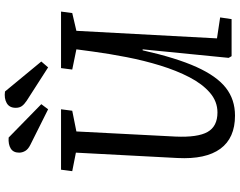

<svg xmlns="http://www.w3.org/2000/svg" viewBox="-118 -852 985 788"><g transform="rotate(-90 374.0 -458.5)"><path d="M610 -60 696 -47 689 0H537L530 -12L565 -365H561Q530 -227 492.5 -144Q455 -61 407 -23.5Q359 14 293 14Q201 14 157 -46Q113 -106 119 -222L141 -639L65 -654L71 -700H319L313 -654L228 -637L207 -230Q203 -139 226 -98.5Q249 -58 306 -58Q351 -58 387 -89Q423 -120 450.5 -173Q478 -226 498.5 -292.5Q519 -359 533 -431Q547 -503 556 -570L565 -637L482 -654L488 -700H720L714 -654L641 -637ZM354 -841Q339 -851 332 -861Q325 -871 325 -886Q325 -912 344.5 -923Q364 -934 392 -930L515 -781L491 -753ZM173 -826Q155 -835 148 -847Q141 -859 141 -872Q141 -896 158 -906.5Q175 -917 203 -915L340 -781L319 -753Z"/></g></svg>

Font: Literata 12pt
Style: Italic
Weight: 400
Italic angle: -2°
Designer: Latin by Veronika Burian and Jose Scaglione. Greek by Irene Vlachou. Cyrillic by Vera Evstafieva
Foundry: TypeTogether
Version: Version 3.002